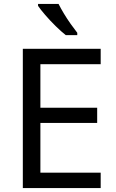

<svg xmlns="http://www.w3.org/2000/svg" viewBox="-20 -964 596 984"><path d="M496 0H97V-714H496V-635H187V-412H478V-334H187V-79H496ZM280 -944Q291 -922 307.5 -894.5Q324 -867 342.5 -841Q361 -815 376 -796V-784H317Q294 -802 265 -830.5Q236 -859 211.5 -887.5Q187 -916 175 -934V-944Z"/></svg>

Font: Noto Sans Inscriptional Pahlavi
Style: Regular
Weight: 400
Designer: Monotype Design Team
Foundry: Monotype Imaging Inc.
Version: Version 2.003; ttfautohint (v1.8.4.7-5d5b)